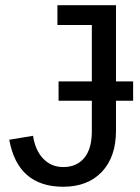

<svg xmlns="http://www.w3.org/2000/svg" viewBox="-20 -708 540 738"><path d="M205.1 -395V-320.8H333V-203.1C333 -158.2 323.2 -124.1 303.7 -100.8C284.2 -77.6 257.5 -65.9 223.6 -65.9C192.7 -65.9 167 -76.5 146.5 -97.7C126 -118.8 112.8 -148.3 106.9 -186L15.6 -170.9C37.4 -50.5 106.6 9.8 223.1 9.8C286 9.8 335.4 -9.4 371.6 -47.6C407.7 -85.9 425.8 -138.3 425.8 -205.1V-320.8H491.7V-395H425.8V-688H200.7V-611.8H333V-395Z"/></svg>

Font: Arimo
Style: Regular
Weight: 400
Designer: Steve Matteson
Foundry: Monotype Imaging Inc.
Version: Version 1.32